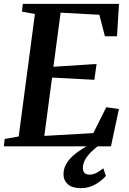

<svg xmlns="http://www.w3.org/2000/svg" viewBox="-27 -763 674 1001"><path d="M-7 0 -2.5 -38.5 70.5 -51.5 155 -690 87.5 -702.5 92 -743H593.5L583 -574H520L491 -686L289 -697L251.5 -415L476.5 -429.5L465 -347L244.5 -358.5L204 -54.5L459.5 -69L527 -204L593 -194.5L551.5 0ZM392 218Q348.5 217.5 326.2 197.2Q304 177 304 146Q304 117 317.8 92.8Q331.5 68.5 353.5 49Q375.5 29.5 401.2 13.5Q427 -2.5 451 -15L477.5 -26L500 -13Q471.5 6.5 450.2 27.2Q429 48 417.2 69Q405.5 90 405 111Q405 131 414.2 139.2Q423.5 147.5 439 147.5Q458 147.5 475.5 138.5Q493 129.5 511.5 114.5L525 154Q506 177 471.8 197.5Q437.5 218 392 218Z"/></svg>

Font: Merriweather 48pt SemiBold
Style: Italic
Weight: 600
Italic angle: -7.8°
Designer: Eben Sorkin
Foundry: Eben Sorkin
Version: Version 2.101